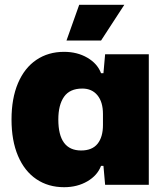

<svg xmlns="http://www.w3.org/2000/svg" viewBox="-20 -770 694 800"><path d="M28 -272Q28 -360 55 -423.5Q82 -487 131.5 -520.5Q181 -554 247 -554Q302 -554 344 -529.5Q386 -505 401 -465H411L418 -544H600V0H418L411 -79H401Q386 -39 344 -14.5Q302 10 247 10Q181 10 131.5 -23.5Q82 -57 55 -120.5Q28 -184 28 -272ZM409 -249V-295Q409 -345 386 -373Q363 -401 323 -401Q271 -401 247 -367Q223 -333 223 -272Q223 -143 318 -143Q364 -143 386.5 -171Q409 -199 409 -249ZM310 -750H498L401 -601H257Z"/></svg>

Font: Mona Sans Black
Style: Regular
Weight: 900
Designer: Deni Anggara
Foundry: GitHub
Version: Version 2.000